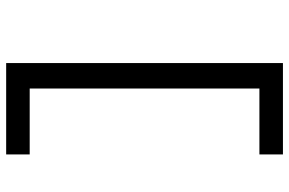

<svg xmlns="http://www.w3.org/2000/svg" viewBox="-178 -660 942 626"><g transform="rotate(-90 293.0 -347.0)"><path d="M102.5 104.5V27.8H317.4V-721.2H102.5V-797.9H400.4V104.5Z"/></g></svg>

Font: CaskaydiaMono NF SemiLight
Style: Regular
Weight: 350
Designer: Aaron Bell
Foundry: Saja Typeworks
Version: Version 2111.001; ttfautohint (v1.8.4);Nerd Fonts 3.1.1